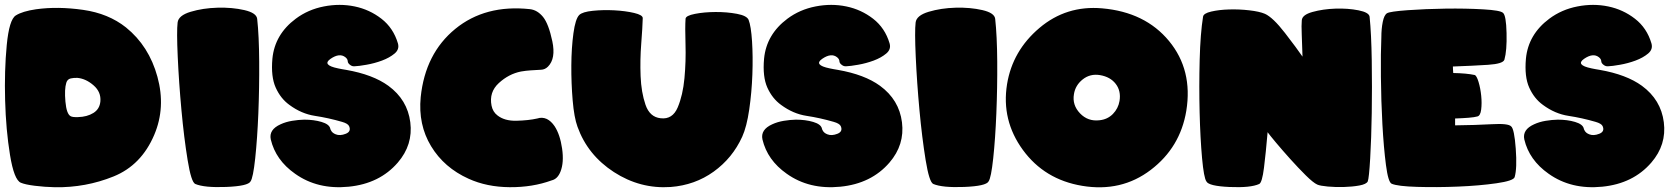

<svg xmlns="http://www.w3.org/2000/svg" viewBox="-20 -786 7046 806"><path d="M627.4 -219.7Q573.2 -92.3 456.5 -45.2Q339.8 2 210.9 0Q167 -1 126.2 -6.1Q85.4 -11.2 67.4 -19Q39.1 -30.8 22 -135.5Q4.9 -240.2 1.5 -364.7Q-2 -489.3 8.3 -596.7Q18.6 -704.1 46.4 -721.2Q74.2 -738.8 131.3 -747.1Q222.7 -759.8 328.9 -744.6Q435.1 -729.5 508.8 -670.9Q605.5 -592.8 640.9 -463.6Q676.3 -334.5 627.4 -219.7ZM258.3 -438.5Q250 -411.6 254.6 -359.6Q259.3 -307.6 276.4 -298.3Q284.2 -293.5 307.6 -294.4Q345.7 -295.4 372.1 -311.8Q398.4 -328.1 401.4 -360.4Q404.8 -399.9 372.8 -427.7Q340.8 -455.6 305.7 -459Q291.5 -460 277.1 -456.8Q262.7 -453.6 258.3 -438.5Z M1031.7 -24.4Q1021.5 -4.9 929.7 -1.2Q837.9 2.4 799.8 -13.7Q782.7 -21 767.6 -114.3Q752.4 -207.5 741.7 -323.7Q731 -439.9 726.1 -547.6Q721.2 -655.3 725.6 -691.4Q729 -721.2 780.5 -736.6Q832 -752 893.3 -753.7Q954.6 -755.4 1005.6 -743.7Q1056.6 -731.9 1059.6 -707Q1067.4 -636.7 1068.1 -526.9Q1068.8 -417 1064.5 -310.1Q1060.1 -203.1 1051.3 -121.1Q1042.5 -39.1 1031.7 -24.4Z M1468.8 -507.8Q1458.5 -506.8 1450.2 -513.2Q1439.9 -520.5 1439.7 -529.3Q1439.5 -538.1 1429.7 -545.9Q1405.3 -564.9 1367.7 -539.1Q1330.1 -513.2 1398.9 -499Q1406.2 -497.6 1415 -495.8Q1423.8 -494.1 1433.1 -492.7Q1545.4 -473.1 1610.4 -425.8Q1690.4 -367.2 1702.4 -272.7Q1714.4 -178.2 1649.9 -103.5Q1573.7 -15.1 1443.6 -2.2Q1313.5 10.7 1218.8 -56.6Q1137.2 -113.8 1116.7 -200.7Q1107.9 -241.7 1157.7 -264.2Q1179.7 -274.4 1206.3 -278.8Q1232.9 -283.2 1257.3 -283.7Q1297.4 -283.7 1329.6 -274.2Q1361.8 -264.6 1366.2 -247.1Q1366.7 -243.7 1368.7 -240.2Q1374 -228 1389.2 -222.2Q1407.2 -214.8 1431.4 -224.4Q1455.6 -233.9 1445.3 -256.8Q1439.9 -267.6 1416 -274.4Q1358.9 -291 1302.2 -299.6Q1245.6 -308.1 1194.8 -345.7Q1158.2 -372.1 1137.5 -418Q1116.7 -463.9 1123.5 -539.6Q1133.3 -641.6 1221.7 -707.5Q1273.4 -746.1 1339.8 -759Q1406.2 -772 1468.8 -759Q1531.2 -746.1 1581.3 -707.3Q1631.3 -668.5 1650.4 -604Q1657.7 -579.1 1636.5 -561.3Q1615.2 -543.5 1583.5 -531.7Q1551.8 -520 1518.6 -514.2Q1485.4 -508.3 1468.8 -507.8Z M2251 -493.2Q2229.5 -492.2 2208.3 -490.7Q2187 -489.3 2167 -485.8Q2115.7 -475.6 2074 -437.3Q2032.2 -398.9 2043.5 -342.3Q2048.8 -316.4 2067.9 -301.8Q2098.1 -277.8 2148.4 -279.1Q2198.7 -280.3 2235.4 -288.6Q2255.9 -295.4 2275.4 -286.6Q2293.5 -277.8 2308.1 -256.3Q2331.1 -221.2 2339.6 -162.6Q2348.1 -104 2333 -65.9Q2320.8 -34.7 2295.9 -28.8Q2215.8 0.5 2119.6 -0.2Q2023.4 -1 1947.3 -35.6Q1844.2 -82 1789.6 -172.4Q1734.9 -262.7 1746.1 -378.4Q1765.1 -561.5 1891.1 -664.6Q2017.1 -767.6 2204.6 -747.6Q2235.8 -744.1 2259.8 -714.8Q2283.2 -685.5 2298.6 -612.8Q2314 -540 2280.3 -506.3Q2267.6 -493.7 2251 -493.2Z M2857.9 -707Q2858.4 -720.2 2897.5 -727.8Q2936.5 -735.4 2984.1 -735.6Q3031.7 -735.8 3073.5 -728Q3115.2 -720.2 3122.6 -702.6Q3132.8 -676.8 3137 -612.8Q3141.1 -548.8 3138.4 -473.6Q3135.7 -398.4 3125.2 -326.2Q3114.7 -253.9 3095.7 -211.9Q3054.7 -122.1 2975.8 -65.4Q2897 -8.8 2795.4 -1Q2667.5 7.8 2557.1 -63.7Q2446.8 -135.3 2404.3 -253.9Q2390.1 -292.5 2384 -364.7Q2377.9 -437 2378.4 -511.2Q2378.9 -585.4 2387.2 -646.2Q2395.5 -707 2411.6 -723.1Q2425.3 -736.3 2468.8 -740.7Q2512.2 -745.1 2558.8 -742.7Q2605.5 -740.2 2641.8 -731.7Q2678.2 -723.1 2678.2 -710Q2677.2 -671.9 2671.9 -603.3Q2666.5 -534.7 2669.2 -466.6Q2671.9 -398.4 2689.7 -346.4Q2707.5 -294.4 2753.4 -289.6Q2803.2 -283.7 2825 -335.2Q2846.7 -386.7 2853.3 -457.8Q2859.9 -528.8 2857.7 -600.6Q2855.5 -672.4 2857.9 -707Z M3532.7 -507.8Q3522.5 -506.8 3514.2 -513.2Q3503.9 -520.5 3503.7 -529.3Q3503.4 -538.1 3493.7 -545.9Q3469.2 -564.9 3431.6 -539.1Q3394 -513.2 3462.9 -499Q3470.2 -497.6 3479 -495.8Q3487.8 -494.1 3497.1 -492.7Q3609.4 -473.1 3674.3 -425.8Q3754.4 -367.2 3766.4 -272.7Q3778.3 -178.2 3713.9 -103.5Q3637.7 -15.1 3507.6 -2.2Q3377.4 10.7 3282.7 -56.6Q3201.2 -113.8 3180.7 -200.7Q3171.9 -241.7 3221.7 -264.2Q3243.7 -274.4 3270.3 -278.8Q3296.9 -283.2 3321.3 -283.7Q3361.3 -283.7 3393.6 -274.2Q3425.8 -264.6 3430.2 -247.1Q3430.7 -243.7 3432.6 -240.2Q3438 -228 3453.1 -222.2Q3471.2 -214.8 3495.4 -224.4Q3519.5 -233.9 3509.3 -256.8Q3503.9 -267.6 3480 -274.4Q3422.9 -291 3366.2 -299.6Q3309.6 -308.1 3258.8 -345.7Q3222.2 -372.1 3201.4 -418Q3180.7 -463.9 3187.5 -539.6Q3197.3 -641.6 3285.6 -707.5Q3337.4 -746.1 3403.8 -759Q3470.2 -772 3532.7 -759Q3595.2 -746.1 3645.3 -707.3Q3695.3 -668.5 3714.4 -604Q3721.7 -579.1 3700.4 -561.3Q3679.2 -543.5 3647.5 -531.7Q3615.7 -520 3582.5 -514.2Q3549.3 -508.3 3532.7 -507.8Z M4129.9 -24.4Q4119.6 -4.9 4027.8 -1.2Q3936 2.4 3897.9 -13.7Q3880.9 -21 3865.7 -114.3Q3850.6 -207.5 3839.8 -323.7Q3829.1 -439.9 3824.2 -547.6Q3819.3 -655.3 3823.7 -691.4Q3827.1 -721.2 3878.7 -736.6Q3930.2 -752 3991.5 -753.7Q4052.7 -755.4 4103.8 -743.7Q4154.8 -731.9 4157.7 -707Q4165.5 -636.7 4166.3 -526.9Q4167 -417 4162.6 -310.1Q4158.2 -203.1 4149.4 -121.1Q4140.6 -39.1 4129.9 -24.4Z M4960 -320.8Q4934.6 -167 4810.8 -72.8Q4687 21.5 4522.9 -5.9Q4364.7 -32.2 4273.9 -156.7Q4183.1 -281.2 4207.5 -432.6Q4230.5 -573.2 4343.5 -668.7Q4456.5 -764.2 4606.4 -751Q4787.1 -735.4 4887.5 -613.8Q4987.8 -492.2 4960 -320.8ZM4679.7 -362.3Q4686.5 -404.3 4663.8 -433.8Q4641.1 -463.4 4597.7 -470.7Q4556.6 -477.5 4525.4 -452.9Q4494.1 -428.2 4488.3 -390.6Q4480.5 -345.2 4513.7 -310.3Q4546.9 -275.4 4595.7 -281.2Q4629.4 -284.7 4651.9 -307.6Q4674.3 -330.6 4679.7 -362.3Z M5721.7 -24.4Q5715.8 -12.7 5686.5 -7.3Q5657.2 -2 5621.8 -1Q5586.4 0 5554 -2.9Q5521.5 -5.9 5509.8 -11.2Q5493.2 -18.6 5461.4 -50Q5429.7 -81.5 5396.5 -118.4Q5363.3 -155.3 5335.9 -188Q5308.6 -220.7 5301.3 -231Q5293.9 -144 5286.1 -81.8Q5278.3 -19.5 5266.1 -13.7Q5230 2.9 5141.8 -1Q5053.7 -4.9 5044.4 -24.4Q5033.7 -39.1 5026.1 -122.6Q5018.6 -206.1 5015.9 -314.5Q5013.2 -422.9 5016.1 -534.2Q5019 -645.5 5030.3 -715.8Q5032.2 -730 5064.7 -737.5Q5097.2 -745.1 5139.4 -746.3Q5181.6 -747.6 5224.4 -742.7Q5267.1 -737.8 5290 -728Q5323.7 -712.9 5374.3 -647.5Q5424.8 -582 5447.8 -548.3Q5446.3 -600.6 5444.6 -640.9Q5442.9 -681.2 5444.8 -700.2Q5445.8 -723.6 5489.7 -735.8Q5533.7 -748 5586.2 -749.8Q5638.7 -751.5 5682.9 -742.7Q5727.1 -733.9 5729.5 -715.8Q5736.8 -644 5738.5 -532.2Q5740.2 -420.4 5738.5 -312Q5736.8 -203.6 5731.9 -120.8Q5727.1 -38.1 5721.7 -24.4Z M6088.4 -259.8Q6173.8 -260.7 6242.7 -264.6Q6311.5 -268.6 6323.7 -255.4Q6336.9 -244.6 6343 -162.1Q6349.1 -79.6 6338.4 -42.5Q6333.5 -26.9 6261.7 -16.6Q6189.9 -6.3 6100.6 -2.7Q6011.2 1 5929.2 -1.5Q5847.2 -3.9 5822.3 -14.6Q5807.6 -20.5 5798.1 -93.5Q5788.6 -166.5 5783.2 -264.4Q5777.8 -362.3 5776.9 -464.1Q5775.9 -565.9 5778.8 -629.9Q5778.8 -665 5784.7 -694.1Q5790.5 -723.1 5802.7 -730.5Q5814.9 -737.8 5888.7 -743.2Q5962.4 -748.5 6047.9 -749.8Q6133.3 -751 6206.1 -746.8Q6278.8 -742.7 6289.6 -731.9Q6302.7 -721.2 6304.4 -647.2Q6306.2 -573.2 6295.4 -535.6Q6290 -518.1 6226.8 -513.9Q6163.6 -509.8 6079.1 -506.8Q6079.1 -501 6079.6 -493.2Q6080.1 -485.4 6080.6 -479.5Q6135.7 -478.5 6170.4 -471.2Q6178.7 -468.8 6186.8 -442.1Q6194.8 -415.5 6198 -384Q6201.2 -352.5 6197.8 -325.7Q6194.3 -298.8 6180.7 -296.9Q6170.9 -293.9 6145.3 -291.7Q6119.6 -289.6 6088.4 -288.6Q6088.4 -282.2 6088.4 -273.9Q6088.4 -265.6 6088.4 -259.8Z M6731 -507.8Q6720.7 -506.8 6712.4 -513.2Q6702.1 -520.5 6701.9 -529.3Q6701.7 -538.1 6691.9 -545.9Q6667.5 -564.9 6629.9 -539.1Q6592.3 -513.2 6661.1 -499Q6668.5 -497.6 6677.2 -495.8Q6686 -494.1 6695.3 -492.7Q6807.6 -473.1 6872.6 -425.8Q6952.6 -367.2 6964.6 -272.7Q6976.6 -178.2 6912.1 -103.5Q6835.9 -15.1 6705.8 -2.2Q6575.7 10.7 6481 -56.6Q6399.4 -113.8 6378.9 -200.7Q6370.1 -241.7 6419.9 -264.2Q6441.9 -274.4 6468.5 -278.8Q6495.1 -283.2 6519.5 -283.7Q6559.6 -283.7 6591.8 -274.2Q6624 -264.6 6628.4 -247.1Q6628.9 -243.7 6630.9 -240.2Q6636.2 -228 6651.4 -222.2Q6669.4 -214.8 6693.6 -224.4Q6717.8 -233.9 6707.5 -256.8Q6702.1 -267.6 6678.2 -274.4Q6621.1 -291 6564.5 -299.6Q6507.8 -308.1 6457 -345.7Q6420.4 -372.1 6399.7 -418Q6378.9 -463.9 6385.7 -539.6Q6395.5 -641.6 6483.9 -707.5Q6535.6 -746.1 6602.1 -759Q6668.5 -772 6731 -759Q6793.5 -746.1 6843.5 -707.3Q6893.6 -668.5 6912.6 -604Q6919.9 -579.1 6898.7 -561.3Q6877.4 -543.5 6845.7 -531.7Q6814 -520 6780.8 -514.2Q6747.6 -508.3 6731 -507.8Z"/></svg>

Font: ARCO
Style: Regular
Weight: 700
Designer: Rafael Olivo Díaz, Denis Ignatov
Foundry: Rafael Olivo Díaz
Version: Version 1.10 March 1, 2019